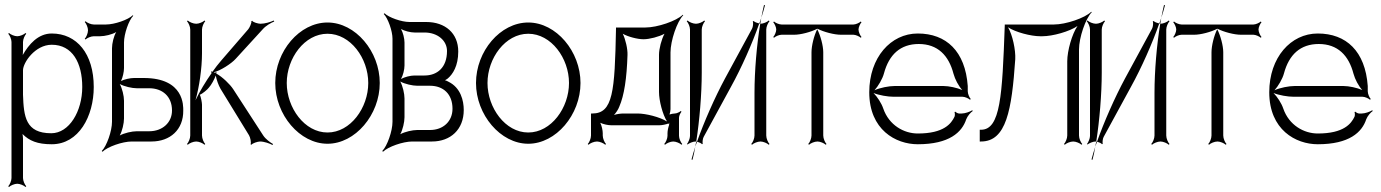

<svg xmlns="http://www.w3.org/2000/svg" viewBox="-20 -566 5525 768"><path d="M72 -187V-285C72 -315 120 -387 187 -387C270 -387 309 -314 309 -218C309 -121 257 -33 185 -33C82 -33 75 -100 72 -187ZM13 179 16 182C22 176 38 169 49 169C60 169 76 176 82 182L85 179C79 173 72 157 72 146V-11C72 -17 71 -24 70 -30C97 -3 129 11 187 11C295 11 355 -101 355 -218C355 -351 287 -432 187 -432C132 -432 95 -388 71 -346C72 -354 72 -364 72 -371V-398C72 -409 79 -425 85 -431L82 -434C76 -428 60 -421 49 -421C38 -421 22 -428 16 -434L13 -431C19 -425 26 -409 26 -398V146C26 157 19 173 13 179Z M459 -24C469 -42 476 -73 476 -92V-163C476 -182 469 -212 459 -230C477 -220 508 -213 527 -213H577C629 -213 668 -181 668 -124C668 -75 629 -41 577 -41H527C508 -41 477 -34 459 -24ZM319 -411 322 -408C328 -414 344 -421 355 -421H380C399 -421 429 -428 445 -438C435 -422 428 -392 428 -373V-79C428 -42 407 18 387 38L390 41C410 21 470 0 507 0H586C660 0 714 -47 713 -124C713 -141 718 -254 555 -254H516C501 -254 478 -249 464 -242C471 -256 476 -279 476 -294V-396C476 -430 495 -485 513 -503L511 -505C493 -487 438 -468 404 -468H355C344 -468 328 -475 322 -481L319 -478C325 -472 332 -456 332 -445C332 -433 325 -417 319 -411Z M728 10 731 13C737 7 753 0 765 0C776 0 792 7 798 13L801 10C795 4 788 -12 788 -24V-147C788 -154 784 -179 779 -187C789 -190 811 -209 815 -215C826 -227 837 -248 843 -264C846 -247 854 -225 862 -211L976 -25C981 -17 986 5 982 11L986 13C989 7 1011 0 1020 0C1037 0 1059 8 1070 14L1072 10C1061 4 1042 -10 1033 -24L913 -209C900 -229 870 -258 845 -272C845 -274 846 -276 846 -277L842 -278V-274C840 -275 837 -276 835 -277C861 -283 905 -311 923 -331L1031 -449C1043 -463 1064 -475 1077 -480L1075 -484C1063 -478 1039 -471 1022 -471C1013 -471 991 -477 989 -483L985 -481C988 -476 978 -455 973 -449L865 -324C853 -310 841 -295 830 -279C828 -280 826 -280 824 -280V-276H828C802 -239 778 -199 762 -165C777 -218 788 -293 788 -353V-448C788 -459 795 -475 801 -481L798 -484C792 -478 776 -471 765 -471C753 -471 737 -478 731 -484L728 -481C734 -475 741 -459 741 -448V-24C741 -12 734 4 728 10Z M1127 -234C1127 -333 1198 -431 1290 -431C1382 -431 1453 -333 1453 -234C1453 -135 1382 -36 1290 -36C1198 -36 1127 -135 1127 -234ZM1081 -234C1081 -107 1179 9 1290 9C1401 9 1499 -107 1499 -234C1499 -360 1402 -476 1290 -476C1178 -476 1081 -361 1081 -234Z M1581 -29C1591 -47 1598 -78 1598 -97V-172C1598 -191 1591 -222 1581 -240C1599 -230 1630 -223 1649 -223H1700C1753 -223 1790 -190 1790 -131C1790 -81 1753 -46 1700 -46H1649C1630 -46 1599 -39 1581 -29ZM1584 -250C1592 -264 1598 -288 1598 -304V-396C1598 -412 1592 -436 1584 -450C1598 -442 1622 -436 1638 -436H1678C1730 -436 1768 -404 1768 -362C1768 -295 1728 -264 1678 -264H1638C1622 -264 1598 -258 1584 -250ZM1509 38 1512 41C1532 21 1592 0 1629 0H1708C1782 0 1835 -48 1835 -126C1835 -163 1823 -215 1774 -239C1770 -241 1765 -244 1760 -245C1764 -247 1768 -250 1771 -252C1791 -269 1813 -302 1813 -360C1813 -433 1761 -478 1685 -478H1618C1586 -478 1535 -496 1518 -513L1515 -510C1532 -493 1550 -442 1550 -411V-79C1550 -42 1529 18 1509 38Z M1930 -234C1930 -333 2001 -431 2093 -431C2185 -431 2256 -333 2256 -234C2256 -135 2185 -36 2093 -36C2001 -36 1930 -135 1930 -234ZM1884 -234C1884 -107 1982 9 2093 9C2204 9 2302 -107 2302 -234C2302 -360 2205 -476 2093 -476C1981 -476 1884 -361 1884 -234Z M2657 -73C2658 -73 2659 -75 2660 -75C2660 -74 2659 -73 2659 -72ZM2436 -106C2444 -115 2453 -128 2457 -139C2477 -185 2487 -253 2490 -346C2491 -370 2482 -409 2471 -431C2492 -419 2530 -409 2554 -409C2578 -409 2616 -419 2638 -431C2626 -409 2616 -371 2616 -347V-198C2616 -164 2630 -109 2648 -80C2619 -98 2564 -112 2530 -112H2474C2463 -112 2447 -110 2436 -106ZM2331 10 2334 13C2340 7 2356 0 2368 0C2379 0 2395 7 2401 13L2404 10C2398 4 2391 -12 2391 -24V-33C2391 -44 2387 -63 2381 -75C2393 -69 2412 -65 2424 -65H2618C2628 -65 2643 -68 2654 -72C2655 -71 2656 -69 2657 -68C2653 -57 2650 -43 2650 -33V-23C2650 -12 2643 4 2637 10L2640 13C2646 7 2662 0 2673 0C2684 0 2700 7 2706 13L2709 10C2703 4 2696 -12 2696 -23V-95C2696 -103 2702 -115 2706 -119L2703 -122C2699 -118 2687 -112 2679 -112C2673 -112 2664 -110 2658 -108C2660 -114 2662 -123 2662 -129V-356C2662 -403 2688 -480 2713 -505L2711 -507C2686 -482 2609 -456 2562 -456H2444V-451C2439 -199 2432 -112 2349 -112H2344V-24C2344 -12 2337 4 2331 10Z M2727 -481C2733 -475 2740 -459 2740 -448V-22C2740 -12 2733 4 2728 10L2730 12C2736 7 2752 0 2762 0H2765C2778 -83 2787 -189 2787 -276V-448C2787 -459 2794 -475 2800 -481L2797 -484C2791 -478 2775 -471 2764 -471C2752 -471 2736 -478 2730 -484ZM3017 -472C3018 -472 3020 -471 3021 -471C3022 -479 3024 -487 3025 -494C3023 -487 3020 -480 3017 -472ZM3025 -494C3031 -512 3036 -530 3040 -545L3036 -546C3032 -531 3029 -513 3025 -494ZM2985 10 2988 13C2994 7 3010 0 3022 0C3033 0 3049 7 3055 13L3058 10C3052 4 3045 -12 3045 -24V-448C3045 -459 3052 -475 3058 -481L3055 -484C3049 -478 3033 -471 3022 -471H3021C3007 -388 2998 -282 2998 -195V-24C2998 -12 2991 4 2985 10ZM2768 1C2776 3 2786 7 2788 11L2791 9C2789 4 2791 -13 2795 -19L2904 -219C2946 -295 2989 -392 3017 -472C3009 -474 2997 -478 2995 -482L2991 -480C2994 -475 2992 -458 2988 -451L2880 -252C2839 -176 2796 -78 2768 1ZM2761 21C2763 14 2766 8 2768 1C2767 1 2766 0 2765 0C2764 7 2762 14 2761 21ZM2746 72 2750 73C2754 58 2758 40 2761 21C2755 39 2750 57 2746 72Z M3073 -418 3076 -415C3081 -420 3096 -427 3106 -427H3156C3183 -427 3224 -438 3249 -451C3249 -452 3248 -451 3248 -452C3249 -452 3249 -451 3250 -451C3251 -451 3250 -452 3251 -452C3251 -451 3250 -452 3250 -451C3275 -438 3317 -427 3344 -427H3394C3403 -427 3418 -420 3423 -415L3426 -418C3421 -423 3414 -438 3414 -448C3414 -457 3421 -472 3426 -477L3423 -480C3418 -475 3403 -468 3394 -468H3106C3096 -468 3081 -475 3076 -480L3073 -477C3078 -472 3085 -457 3085 -448C3085 -438 3078 -423 3073 -418ZM3249 -449C3249 -450 3250 -450 3250 -451C3250 -451 3249 -451 3249 -451ZM3213 10 3216 13C3222 7 3238 0 3250 0C3261 0 3277 7 3283 13L3286 10C3280 4 3273 -12 3273 -24V-357C3273 -383 3262 -424 3249 -449C3236 -424 3226 -383 3226 -357V-24C3226 -12 3219 4 3213 10Z M3478 -205C3493 -222 3510 -250 3516 -273C3536 -347 3581 -390 3655 -390C3731 -390 3775 -344 3794 -271C3800 -249 3814 -222 3829 -206C3808 -215 3776 -222 3753 -222H3559C3535 -222 3500 -215 3478 -205ZM3457 -197C3457 -47 3563 11 3651 11C3777 11 3828 -37 3845 -89C3850 -102 3862 -116 3871 -122L3869 -125C3860 -119 3840 -112 3827 -112H3816C3812 -112 3804 -116 3802 -119L3798 -118C3800 -114 3800 -103 3798 -99C3785 -72 3756 -32 3651 -32C3596 -32 3536 -65 3513 -132C3506 -153 3489 -179 3474 -194C3496 -185 3531 -179 3554 -179H3830C3840 -179 3855 -172 3860 -167L3863 -170C3858 -175 3851 -190 3851 -201V-222C3841 -361 3765 -432 3651 -432C3543 -432 3457 -336 3457 -197Z M3899 0H3904C4005 0 4027 -125 4041 -329C4043 -366 4030 -427 4012 -457C4042 -437 4104 -421 4141 -421H4149C4191 -421 4258 -440 4290 -462C4268 -430 4249 -363 4249 -321V-24C4249 -12 4242 4 4236 10L4239 13C4245 7 4261 0 4273 0C4284 0 4300 7 4306 13L4309 10C4303 4 4296 -12 4296 -24V-368C4296 -415 4322 -492 4347 -517L4345 -519C4320 -494 4243 -468 4196 -468H3999V-463C3989 -184 3982 -47 3904 -47H3899Z M4327 -481C4333 -475 4340 -459 4340 -448V-22C4340 -12 4333 4 4328 10L4330 12C4336 7 4352 0 4362 0H4365C4378 -83 4387 -189 4387 -276V-448C4387 -459 4394 -475 4400 -481L4397 -484C4391 -478 4375 -471 4364 -471C4352 -471 4336 -478 4330 -484ZM4617 -472C4618 -472 4620 -471 4621 -471C4622 -479 4624 -487 4625 -494C4623 -487 4620 -480 4617 -472ZM4625 -494C4631 -512 4636 -530 4640 -545L4636 -546C4632 -531 4629 -513 4625 -494ZM4585 10 4588 13C4594 7 4610 0 4622 0C4633 0 4649 7 4655 13L4658 10C4652 4 4645 -12 4645 -24V-448C4645 -459 4652 -475 4658 -481L4655 -484C4649 -478 4633 -471 4622 -471H4621C4607 -388 4598 -282 4598 -195V-24C4598 -12 4591 4 4585 10ZM4368 1C4376 3 4386 7 4388 11L4391 9C4389 4 4391 -13 4395 -19L4504 -219C4546 -295 4589 -392 4617 -472C4609 -474 4597 -478 4595 -482L4591 -480C4594 -475 4592 -458 4588 -451L4480 -252C4439 -176 4396 -78 4368 1ZM4361 21C4363 14 4366 8 4368 1C4367 1 4366 0 4365 0C4364 7 4362 14 4361 21ZM4346 72 4350 73C4354 58 4358 40 4361 21C4355 39 4350 57 4346 72Z M4673 -418 4676 -415C4681 -420 4696 -427 4706 -427H4756C4783 -427 4824 -438 4849 -451C4849 -452 4848 -451 4848 -452C4849 -452 4849 -451 4850 -451C4851 -451 4850 -452 4851 -452C4851 -451 4850 -452 4850 -451C4875 -438 4917 -427 4944 -427H4994C5003 -427 5018 -420 5023 -415L5026 -418C5021 -423 5014 -438 5014 -448C5014 -457 5021 -472 5026 -477L5023 -480C5018 -475 5003 -468 4994 -468H4706C4696 -468 4681 -475 4676 -480L4673 -477C4678 -472 4685 -457 4685 -448C4685 -438 4678 -423 4673 -418ZM4849 -449C4849 -450 4850 -450 4850 -451C4850 -451 4849 -451 4849 -451ZM4813 10 4816 13C4822 7 4838 0 4850 0C4861 0 4877 7 4883 13L4886 10C4880 4 4873 -12 4873 -24V-357C4873 -383 4862 -424 4849 -449C4836 -424 4826 -383 4826 -357V-24C4826 -12 4819 4 4813 10Z M5078 -205C5093 -222 5110 -250 5116 -273C5136 -347 5181 -390 5255 -390C5331 -390 5375 -344 5394 -271C5400 -249 5414 -222 5429 -206C5408 -215 5376 -222 5353 -222H5159C5135 -222 5100 -215 5078 -205ZM5057 -197C5057 -47 5163 11 5251 11C5377 11 5428 -37 5445 -89C5450 -102 5462 -116 5471 -122L5469 -125C5460 -119 5440 -112 5427 -112H5416C5412 -112 5404 -116 5402 -119L5398 -118C5400 -114 5400 -103 5398 -99C5385 -72 5356 -32 5251 -32C5196 -32 5136 -65 5113 -132C5106 -153 5089 -179 5074 -194C5096 -185 5131 -179 5154 -179H5430C5440 -179 5455 -172 5460 -167L5463 -170C5458 -175 5451 -190 5451 -201V-222C5441 -361 5365 -432 5251 -432C5143 -432 5057 -336 5057 -197Z"/></svg>

Font: Armata Saber
Style: Rg
Weight: 400
Designer: Jasper
Foundry: Cannot Into Space Fonts
Version: Version 0.970